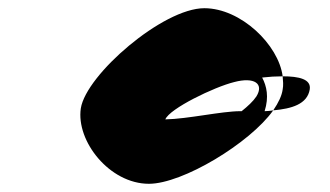

<svg xmlns="http://www.w3.org/2000/svg" viewBox="-20 -742 804 468"><path d="M177 -478C165 -398 247 -294 343 -294C425 -294 589 -393 646 -473C640 -472 632 -471 625 -471C636 -506 630 -532 619 -553C636 -555 653 -556 669 -556C659 -633 567 -722 478 -722C377 -722 190 -560 177 -478ZM383 -451C393 -477 502 -530 551 -542C600 -555 624 -538 605 -507C597 -495 584 -483 569 -471H566C520 -471 438 -452 383 -451ZM646 -473C691 -477 729 -488 735 -524C739 -549 709 -556 669 -556C670 -545 671 -534 669 -524C667 -509 659 -492 646 -473Z"/></svg>

Font: Ampere
Style: ExtIta
Weight: 400
Version: Version 1